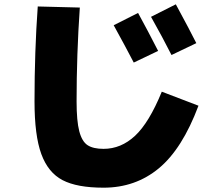

<svg xmlns="http://www.w3.org/2000/svg" viewBox="-20 -810 1040 890"><path d="M713 -574 600 -520Q560 -597 507 -693L620 -750Q665 -668 713 -574ZM890 -610 775 -555Q733 -638 680 -732L795 -790Q859 -672 890 -610ZM155 -780 350 -775Q335 -558 335 -340Q335 -249 347.5 -201.5Q360 -154 386 -137Q412 -120 460 -120Q541 -120 606 -180.5Q671 -241 730 -385L900 -320Q825 -120 716.5 -30Q608 60 460 60Q337 60 270 25Q203 -10 171.5 -96Q140 -182 140 -340Q140 -572 155 -780Z"/></svg>

Font: M PLUS 1p Black
Style: Regular
Weight: 900
Version: Version 1.061